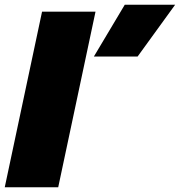

<svg xmlns="http://www.w3.org/2000/svg" viewBox="-39 -788 757 808"><path d="M486 -768H698L540 -550H356ZM138 -739H363L206 0H-19Z"/></svg>

Font: Prompt Black
Style: Italic
Weight: 900
Italic angle: -12°
Designer: Katatrad Team
Foundry: CadsonDemak
Version: Version 1.001